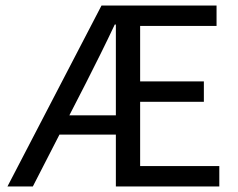

<svg xmlns="http://www.w3.org/2000/svg" viewBox="-20 -676 864 696"><path d="M7 0 348 -656H765V-582H488V-381H719V-307H488V-74H775V0H400V-587H396Q371 -534 344.5 -480.5Q318 -427 291 -374L99 0ZM156 -188V-258H452V-188Z"/></svg>

Font: Assistant ExtraLight Medium
Style: Regular
Weight: 500
Version: Version 3.000